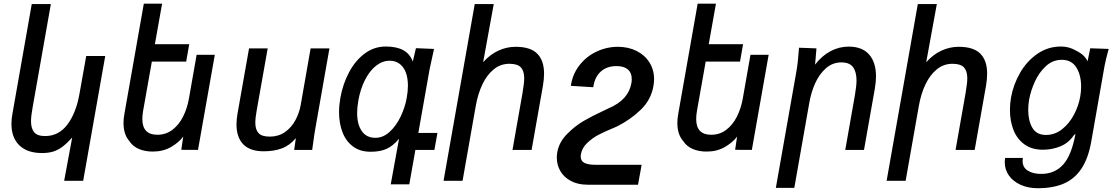

<svg xmlns="http://www.w3.org/2000/svg" viewBox="-20 -812 6040 1040"><path d="M208 17Q127.5 17 84.8 -24.8Q42 -66.5 42 -140.5Q42 -167 47 -194L152 -790H255.5L157 -232Q148 -183.5 148 -155Q148 -117 165 -96Q182 -75 224 -75Q298.5 -75 345.5 -138Q392.5 -201 410.5 -304L447 -508.5H550L430.5 167.5H327.5L371 -67Q342.5 -35.5 318.8 -17.5Q295 0.5 268.8 8.8Q242.5 17 208 17Z M681 -47.5Q665.5 -64.5 657.2 -89.5Q649 -114.5 649 -145.5Q649 -168 653.5 -193.5L759 -792H858L819 -572.5H1005L988.5 -478.5H802.5L755 -210.5Q751 -185.5 751 -167.5Q751 -82 832 -82Q878.5 -82 913.8 -108.8Q949 -135.5 971.2 -179.5Q993.5 -223.5 1003 -276L1045 -515H1143.5L1052.5 0L962 -0.5L972.5 -72Q949 -40.5 906.5 -15.8Q864 9 807.5 9Q764 9 731.2 -5.5Q698.5 -20 681 -47.5Z M1261 -138Q1261 -163.5 1266.5 -196.5L1329 -550H1430L1370.5 -214.5Q1363 -173.5 1363 -147Q1363 -110 1380.5 -91Q1398 -72 1441.5 -72Q1488 -72 1523 -96.2Q1558 -120.5 1579.5 -159.8Q1601 -199 1609 -244.5L1662.5 -550H1764.5L1688 -115.5Q1683.5 -91.5 1676.5 -39L1671 0H1573.5L1582.5 -64Q1550 -24.5 1507.2 -8.5Q1464.5 7.5 1408 7.5Q1334.5 7.5 1297.8 -30.2Q1261 -68 1261 -138Z M1987.5 10Q1930.5 10 1892.2 -18.5Q1854 -47 1835.2 -95.5Q1816.5 -144 1816.5 -205Q1816.5 -241 1823.5 -281.5Q1837 -357 1870.8 -420.5Q1904.5 -484 1955.5 -522Q2006.5 -560 2069.5 -560Q2127.5 -560 2163.8 -540.5Q2200 -521 2216 -478.5L2233 -551L2331 -547L2326 -524Q2312.5 -465 2307 -437L2246 -92H2349.5L2333 0H2230L2197 186.5H2096.5L2141.5 -60.5Q2108 -20.5 2073 -5.2Q2038 10 1987.5 10ZM2183 -281.5Q2189.5 -316 2189.5 -347.5Q2189.5 -412 2163 -447.5Q2136.5 -483 2090.5 -483Q2051 -483 2016.2 -455.2Q1981.5 -427.5 1956.8 -378.5Q1932 -329.5 1921 -267.5Q1914.5 -229.5 1914.5 -200.5Q1914.5 -138 1939.8 -101.8Q1965 -65.5 2013.5 -65.5Q2055.5 -65.5 2091 -98.2Q2126.5 -131 2150.2 -180.8Q2174 -230.5 2183 -281.5Z M2551.5 -790H2654.5L2597 -475Q2635 -517.5 2680 -538Q2725 -558.5 2773 -558.5Q2853.5 -558.5 2890.2 -521.2Q2927 -484 2927 -413.5Q2927 -383.5 2921 -348L2859.5 0H2756L2810.5 -309.5Q2819.5 -362.5 2819.5 -387.5Q2819.5 -427 2801.5 -446.8Q2783.5 -466.5 2739 -466.5Q2691.5 -466.5 2654.5 -436.5Q2617.5 -406.5 2593 -355Q2568.5 -303.5 2557 -238L2485.5 167.5H2382.5Z M2996 41.5Q2996 29 2998.5 13Q3008 -41.5 3050.8 -85.2Q3093.5 -129 3141.8 -157Q3190 -185 3250 -212.5L3278 -226Q3384 -271 3400 -361.5Q3402 -372 3402 -384Q3402 -417.5 3381 -435.8Q3360 -454 3319.5 -454Q3266.5 -454 3233.8 -424Q3201 -394 3193.5 -339.5L3072 -347Q3081 -410 3118.5 -458.2Q3156 -506.5 3211.2 -532.5Q3266.5 -558.5 3327 -558.5Q3383.5 -558.5 3428.2 -536Q3473 -513.5 3498 -473.5Q3523 -433.5 3523 -382.5Q3523 -368 3519.5 -346Q3506.5 -271.5 3451 -217.8Q3395.5 -164 3322 -127L3304.5 -119.5Q3256 -99.5 3222 -81.8Q3188 -64 3160.2 -37.2Q3132.5 -10.5 3126.5 24Q3125.5 28.5 3125.5 36Q3125.5 61 3146.5 70.8Q3167.5 80.5 3202.5 80.5H3455.5L3436 188.5H3163Q3110.5 188.5 3072.8 168.5Q3035 148.5 3015.5 115Q2996 81.5 2996 41.5Z M3681 -47.5Q3665.5 -64.5 3657.2 -89.5Q3649 -114.5 3649 -145.5Q3649 -168 3653.5 -193.5L3759 -792H3858L3819 -572.5H4005L3988.5 -478.5H3802.5L3755 -210.5Q3751 -185.5 3751 -167.5Q3751 -82 3832 -82Q3878.5 -82 3913.8 -108.8Q3949 -135.5 3971.2 -179.5Q3993.5 -223.5 4003 -276L4045 -515H4143.5L4052.5 0L3962 -0.5L3972.5 -72Q3949 -40.5 3906.5 -15.8Q3864 9 3807.5 9Q3764 9 3731.2 -5.5Q3698.5 -20 3681 -47.5Z M4308 -553.5 4402.5 -550 4395 -462Q4432 -510 4478.5 -534.8Q4525 -559.5 4577 -559.5Q4650 -559.5 4687.5 -517Q4725 -474.5 4725 -398Q4725 -369.5 4718.5 -330.5L4660 0H4558.5L4611 -298Q4619.5 -349 4619.5 -376Q4619.5 -422 4600.8 -448Q4582 -474 4537.5 -474Q4489.5 -474 4453.5 -442Q4417.5 -410 4395.5 -360.8Q4373.5 -311.5 4364 -257L4282.5 205.5H4182.5L4292.5 -417.5Q4298.5 -451 4301.5 -479.5Q4304.5 -508 4308 -553.5Z M4951.5 -790H5054.5L4997 -475Q5035 -517.5 5080 -538Q5125 -558.5 5173 -558.5Q5253.5 -558.5 5290.2 -521.2Q5327 -484 5327 -413.5Q5327 -383.5 5321 -348L5259.5 0H5156L5210.5 -309.5Q5219.5 -362.5 5219.5 -387.5Q5219.5 -427 5201.5 -446.8Q5183.5 -466.5 5139 -466.5Q5091.5 -466.5 5054.5 -436.5Q5017.5 -406.5 4993 -355Q4968.5 -303.5 4957 -238L4885.5 167.5H4782.5Z M5422.5 67.5Q5422.5 54 5424.5 43.5H5520.5Q5519 52 5519 59.5Q5519 95 5547.5 112.5Q5576 130 5619.5 130Q5693.5 130 5739 79.2Q5784.5 28.5 5805.5 -87L5797 -80Q5769 -38 5724.2 -19.5Q5679.5 -1 5629.5 -1Q5569 -1 5528.8 -30.2Q5488.5 -59.5 5469.5 -108.5Q5450.5 -157.5 5450.5 -216.5Q5450.5 -251 5456.5 -284.5Q5469 -354 5505.2 -417.2Q5541.5 -480.5 5598.8 -520.2Q5656 -560 5727 -560Q5761 -560 5790.8 -546.8Q5820.5 -533.5 5840 -518.5Q5851.5 -509.5 5859.5 -499Q5867.5 -488.5 5871 -480L5885.5 -550.5L5985.5 -547L5982 -534.5Q5969 -486.5 5963 -455L5891 -45.5Q5875 45.5 5838 101.2Q5801 157 5742.8 182.2Q5684.5 207.5 5601 207.5Q5549.5 207.5 5508.8 189.2Q5468 171 5445.2 139Q5422.5 107 5422.5 67.5ZM5831.5 -290.5Q5836 -316 5836 -343.5Q5836 -405 5810.2 -446.5Q5784.5 -488 5731 -488Q5682.5 -488 5645.5 -454Q5608.5 -420 5586 -370.8Q5563.5 -321.5 5554.5 -273Q5549.5 -244 5549.5 -216Q5549.5 -158.5 5572 -119.8Q5594.5 -81 5646 -81Q5694 -81 5733.2 -112.2Q5772.5 -143.5 5797.8 -191.8Q5823 -240 5831.5 -290.5Z"/></svg>

Font: JuliaMono Medium
Style: Italic
Weight: 500
Italic angle: -9°
Monospace: yes
Designer: cormullion
Foundry: corm
Version: Version 0.054; ttfautohint (v1.8.4)